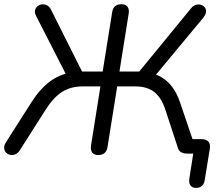

<svg xmlns="http://www.w3.org/2000/svg" viewBox="-22 -732 1049 915"><path d="M911.3 163.5Q895.3 163.5 886.3 152.3Q877.3 141.2 880.2 120.3L903.2 -27.9L921.9 0H867.3Q854.6 0 843 -5.4Q831.3 -10.8 825.9 -26.7L766.7 -207.2Q747 -267.8 712.5 -294Q678 -320.2 623.3 -320.2H536.6L490.3 -31.4Q484.5 6.9 446.1 6.9Q426.2 6.9 417.5 -5Q408.8 -16.9 411.7 -38.3L456.6 -320.2H371Q315.2 -320.2 273.7 -294Q232.2 -267.7 193.8 -206.7L72.8 -16.4Q64 -2.3 51.6 3Q39.3 8.4 27.1 6Q15 3.6 6.7 -4.9Q-1.5 -13.4 -2.2 -26.5Q-3 -39.6 7.7 -56.1L127.8 -244.6Q169.7 -310.5 218.6 -345.7Q267.5 -380.9 328.7 -387.7L300.7 -361.3L150 -656.2Q142.2 -670.7 145.1 -683.1Q148 -695.5 157.2 -702.7Q166.4 -710 178.6 -711.2Q190.7 -712.4 202.3 -706.6Q213.9 -700.8 221.2 -685.8L377 -375.2L356.1 -391.2H467.3L512.6 -674Q518.4 -711.9 556.8 -711.9Q576.7 -711.9 585.6 -700Q594.6 -688.1 591.2 -666.7L547.3 -391.2H648.4L628.6 -375.2L888.5 -692.5Q899.2 -705.6 911.6 -709Q924 -712.4 935.4 -709Q946.8 -705.6 953.9 -696.9Q960.9 -688.1 959.9 -675.5Q958.9 -662.9 947.3 -648.2L709 -361.3L673.9 -387.7Q713.2 -383.3 744.5 -365.7Q775.8 -348 798.6 -317.8Q821.3 -287.6 835.8 -244.6L904.5 -42.1L870.6 -69.1H938Q959.9 -69.1 970.7 -57.7Q981.4 -46.3 978 -23.8L953.5 127Q947.7 163.5 911.3 163.5Z"/></svg>

Font: Nunito Variable Extra Light
Style: Italic
Weight: 200
Italic angle: -9°
Designer: Vernon Adams
Foundry: Vernon Adams
Version: Version 3.602